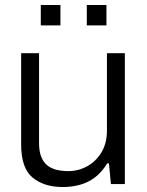

<svg xmlns="http://www.w3.org/2000/svg" viewBox="-20 -740 593 772"><path d="M232 12Q157 12 111 -26Q65 -64 65 -159V-526H137V-166Q137 -131 146 -109Q155 -87 171 -74.5Q187 -62 208.5 -57Q230 -52 255 -52Q295 -52 330.5 -71.5Q366 -91 388 -127.5Q410 -164 410 -215V-526H482V0H426L418 -83H411Q389 -47 361.5 -26.5Q334 -6 301.5 3Q269 12 232 12ZM144 -638V-720H223V-638ZM329 -638V-720H408V-638Z"/></svg>

Font: Archivo SemiBold Light
Style: Regular
Weight: 300
Version: Version 2.001